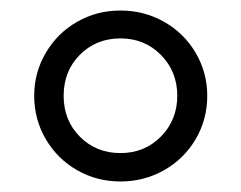

<svg xmlns="http://www.w3.org/2000/svg" viewBox="-20 -726 459 365"><path d="M45 -544Q45 -588 67 -625.5Q89 -663 126.5 -684.5Q164 -706 209 -706Q254 -706 292 -684.5Q330 -663 352 -625.5Q374 -588 374 -544Q374 -499 352 -461.5Q330 -424 292 -402.5Q254 -381 209 -381Q164 -381 126.5 -402.5Q89 -424 67 -461.5Q45 -499 45 -544ZM317 -544Q317 -590 286 -621.5Q255 -653 209 -653Q163 -653 132 -622Q101 -591 101 -544Q101 -497 132 -466Q163 -435 209 -435Q255 -435 286 -466.5Q317 -498 317 -544Z"/></svg>

Font: APTA Sans Medium
Style: Bold
Weight: 500
Version: Version 7.200